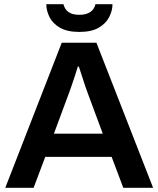

<svg xmlns="http://www.w3.org/2000/svg" viewBox="-20 -888 749 908"><path d="M5 0 272 -686H436L704 0H563L508 -146H194L139 0ZM235 -256H466L397 -442Q392 -455 384 -478Q376 -501 368 -527Q360 -553 353 -573H348Q342 -553 333.5 -527Q325 -501 317 -478Q309 -455 304 -442ZM355 -737Q298 -737 263.5 -757Q229 -777 214 -807.5Q199 -838 199 -868H280Q282 -858 289.5 -846Q297 -834 313 -826Q329 -818 355 -818Q381 -818 397.5 -826Q414 -834 422 -846Q430 -858 431 -868H512Q512 -838 496.5 -807.5Q481 -777 447 -757Q413 -737 355 -737Z"/></svg>

Font: Archivo Variable SemiBold
Style: Regular
Weight: 600
Designer: Hector Gatti
Foundry: Omnibus-Type
Version: Version 2.001